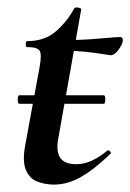

<svg xmlns="http://www.w3.org/2000/svg" viewBox="-20 -486 351 518"><path d="M32 -206Q28 -206 28 -217.5Q28 -229 32 -229H260Q264 -229 264 -217.5Q264 -206 260 -206ZM126 12Q102 12 81 4Q60 -4 50 -27Q40 -50 48 -94L87 -306Q93 -339 87 -349Q81 -359 53 -359Q49 -359 49.5 -367Q50 -375 53 -375Q101 -375 131.5 -402Q162 -429 180 -463Q182 -467 191 -465.5Q200 -464 199 -460L137 -111Q131 -76 143 -59.5Q155 -43 186 -43Q206 -43 226.5 -52Q247 -61 270 -80Q272 -82 276.5 -78Q281 -74 278 -71Q232 -27 196.5 -7.5Q161 12 126 12ZM278 -337Q277 -337 258.5 -340Q240 -343 213.5 -346Q187 -349 159 -349L161 -378Q195 -378 223 -380Q251 -382 272 -384Q293 -386 304 -386Q309 -386 310.5 -382Q312 -378 311 -374Q310 -366 299.5 -351.5Q289 -337 278 -337Z"/></svg>

Font: Cormorant
Style: Bold Italic
Weight: 700
Italic angle: -10°
Designer: Christian Thalmann (Catharsis Fonts)
Foundry: Catharsis Fonts
Version: Version 4.000